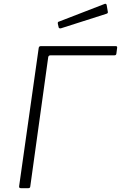

<svg xmlns="http://www.w3.org/2000/svg" viewBox="-20 -983 632 1003"><path d="M182 -731Q183 -742 193 -742H585Q593 -742 592 -734L588 -703Q587 -694 578 -694H244Q234 -694 232 -685L138 -8Q137 0 128 0H89Q84 0 81.5 -2.5Q79 -5 80 -11ZM537 -958 543 -923Q544 -919 543 -916Q542 -913 536 -911L298 -835Q293 -834 289.5 -836Q286 -838 286 -842L282 -859Q281 -868 285 -869L528 -963Q530 -964 533 -962.5Q536 -961 537 -958Z"/></svg>

Font: Libre Franklin ExtraLight
Style: Italic
Weight: 250
Italic angle: -8°
Designer: Pablo Impallari, Rodrigo Fuenzalida, Nhung Nguyen
Foundry: Impallari Type
Version: Version 3.000